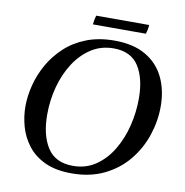

<svg xmlns="http://www.w3.org/2000/svg" viewBox="-90 -908 968 1007"><g transform="rotate(10 394.0 -404.5)"><path d="M757 -412Q757 -334 731.5 -258Q706 -182 655.5 -120.5Q605 -59 530 -22.5Q455 14 357 14Q272 14 214.5 -13Q157 -40 122.5 -85Q88 -130 73 -183.5Q58 -237 58 -290Q58 -345 73 -404Q88 -463 119 -517.5Q150 -572 197.5 -616Q245 -660 310.5 -685.5Q376 -711 459 -711Q560 -711 626 -672.5Q692 -634 724.5 -566.5Q757 -499 757 -412ZM637 -433Q637 -541 595.5 -605.5Q554 -670 462 -670Q395 -670 342.5 -636Q290 -602 253 -544.5Q216 -487 197 -415.5Q178 -344 178 -268Q178 -159 220.5 -92.5Q263 -26 357 -26Q426 -26 478.5 -62Q531 -98 566.5 -157.5Q602 -217 619.5 -289Q637 -361 637 -433ZM341 -823H623Q622 -799 614 -775H332Q334 -799 341 -823Z"/></g></svg>

Font: Tiro Devanagari Hindi
Style: Italic
Weight: 400
Italic angle: -11°
Designer: Devanagari: John Hudson & Fiona Ross, assisted by Paul Hanslow. Latin: John Hudson with Paul Hanslow, assisted by Kaja S
Foundry: Tiro Typeworks Ltd.
Version: Version 1.52